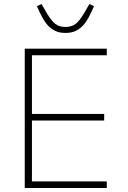

<svg xmlns="http://www.w3.org/2000/svg" viewBox="-20 -942 640 962"><path d="M104 0V-698H515V-665H140V-371H502V-338H140V-33H515V0ZM308 -777Q278 -777 257 -787Q236 -797 220 -814.5Q204 -832 191 -856.5Q178 -881 165 -911L188 -922L214 -877Q226 -857 236 -844Q246 -831 257 -822.5Q268 -814 280 -810.5Q292 -807 308 -807Q339 -807 359 -822.5Q379 -838 402 -877L428 -922L451 -911Q438 -881 425 -856.5Q412 -832 396 -814.5Q380 -797 359 -787Q338 -777 308 -777Z"/></svg>

Font: IBM Plex Mono ExtraLight
Style: Regular
Weight: 200
Monospace: yes
Designer: Mike Abbink, Paul van der Laan, Pieter van Rosmalen
Foundry: Bold Monday
Version: Version 2.3